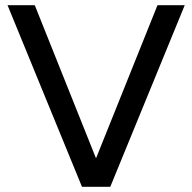

<svg xmlns="http://www.w3.org/2000/svg" viewBox="-20 -720 741 740"><path d="M306 0 587 -700H692L405 0ZM296 0 9 -700H114L394 0Z"/></svg>

Font: Figtree Light Medium
Style: Regular
Weight: 500
Version: Version 2.001;gftools[0.9.30]